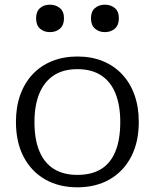

<svg xmlns="http://www.w3.org/2000/svg" viewBox="-20 -788 660 819"><path d="M253 -710Q253 -681 236 -666Q219 -651 193 -651Q167 -651 150.5 -666Q134 -681 134 -710Q134 -739 150.5 -753.5Q167 -768 193 -768Q218 -768 235.5 -753.5Q253 -739 253 -710ZM487 -710Q487 -681 470 -666Q453 -651 427 -651Q402 -651 385 -666Q368 -681 368 -710Q368 -739 385 -753.5Q402 -768 427 -768Q453 -768 470 -753.5Q487 -739 487 -710ZM572 -268Q572 -182 539.5 -119.5Q507 -57 448 -23Q389 11 310 11Q231 11 172 -23Q113 -57 80.5 -119.5Q48 -182 48 -268Q48 -332 66.5 -383.5Q85 -435 119.5 -471.5Q154 -508 202.5 -527.5Q251 -547 310 -547Q370 -547 418 -527.5Q466 -508 500.5 -471.5Q535 -435 553.5 -383.5Q572 -332 572 -268ZM127 -268Q127 -193 148 -143Q169 -93 209.5 -67.5Q250 -42 310 -42Q371 -42 411.5 -67Q452 -92 472.5 -142.5Q493 -193 493 -268Q493 -339 472.5 -389.5Q452 -440 411.5 -466.5Q371 -493 310 -493Q250 -493 209.5 -466.5Q169 -440 148 -389.5Q127 -339 127 -268Z"/></svg>

Font: Roboto Serif Light
Style: Regular
Weight: 300
Designer: Greg Gazdowicz
Foundry: Commercial Type
Version: Version 1.008